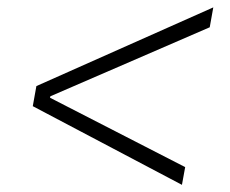

<svg xmlns="http://www.w3.org/2000/svg" viewBox="-20 -608 626 523"><path d="M475.6 -104.5 69.3 -318.8 79.1 -373.5 561 -587.9 551.3 -533.7 117.2 -345.7 116.2 -341.8 484.4 -152.8Z"/></svg>

Font: Cascadia Mono NF ExtraLight
Style: Italic
Weight: 200
Italic angle: -10°
Monospace: yes
Designer: Aaron Bell
Foundry: Saja Typeworks
Version: Version 2404.023; ttfautohint (v1.8.4)